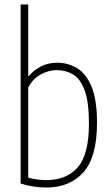

<svg xmlns="http://www.w3.org/2000/svg" viewBox="-20 -828 497 857"><path d="M186 9Q157.5 9 126 4Q94.5 -1 72 -9V-808H106V-489H109Q127 -511.5 159.5 -529.8Q192 -548 236 -548Q283 -548 323.2 -524.2Q363.5 -500.5 388.2 -442.2Q413 -384 413 -280Q413 -128 352.8 -59.5Q292.5 9 186 9ZM186 -24Q277.5 -24 327.2 -81.5Q377 -139 377 -276Q377 -373.5 357.8 -425Q338.5 -476.5 306 -495.8Q273.5 -515 234 -515Q196.5 -515 161 -495.2Q125.5 -475.5 106 -437V-35Q121 -30.5 143.5 -27.2Q166 -24 186 -24Z"/></svg>

Font: Encode Sans Condensed Thin
Style: Regular
Weight: 100
Width: 3
Designer: Multiple Designers
Foundry: Impallari Type
Version: Version 3.002